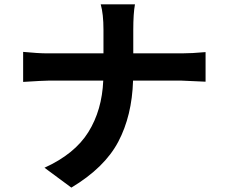

<svg xmlns="http://www.w3.org/2000/svg" viewBox="-20 -811 1040 887"><path d="M595.7 -564.5H821.3Q865.2 -564.5 929.7 -570.3V-433.6Q822.3 -438.5 820.3 -438.5H594.7Q589.8 -276.4 526.4 -156.2Q462.9 -36.1 309.6 55.7L185.5 -36.1Q325.2 -99.6 388.2 -200.7Q451.2 -301.8 457 -438.5H202.1Q180.7 -438.5 86.9 -432.6V-571.3Q157.2 -564.5 198.2 -564.5H458V-673.8Q458 -746.1 445.3 -791H603.5Q595.7 -749 595.7 -672.9Z"/></svg>

Font: GenEi Gothic M Regular
Style: Bold
Weight: 700
Designer: o_tamon (Modified); [Source Han Sans]
Ryoko NISHIZUKA  (kana & ideographs); Paul D. Hunt (Latin, Greek & Cyrillic); Wenl
Version: Version 1.1a;Original Version 1.004